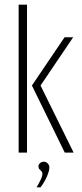

<svg xmlns="http://www.w3.org/2000/svg" viewBox="-20 -655 354 824"><path d="M258 0 117 -288 257 -495H294L154 -288L296 0ZM60 0V-635H96V0ZM137 149Q147 132 154.5 116.5Q162 101 162 90Q162 84 158 80Q154 76 149.5 71.5Q145 67 145 59Q145 51 152 45Q159 39 167 39Q178 39 185 46.5Q192 54 192 64Q192 74 186.5 89.5Q181 105 172.5 120.5Q164 136 154 149Z"/></svg>

Font: Alumni Sans Thin ExtraLight
Style: Regular
Weight: 250
Version: Version 1.018